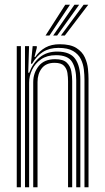

<svg xmlns="http://www.w3.org/2000/svg" viewBox="-20 -796 445 816"><path d="M339 0V-458Q339 -477.5 336.4 -500.6Q333.8 -523.8 323.5 -544.8Q313.2 -565.8 290.8 -579.1Q268.2 -592.5 228.8 -592.5Q189.8 -592.5 162.2 -575.1Q134.8 -557.8 116.2 -525H111.5L118.8 -600H136.2L136.5 -593L126.5 -553.8H129.8Q147.8 -579.8 173 -593.9Q198.2 -608 233.8 -608Q279.5 -608 304.6 -592Q329.8 -576 340.6 -552Q351.5 -528 353.9 -503.2Q356.2 -478.5 356.2 -461.2V0ZM51.2 0V-600H68.8V0ZM86.2 0V-600H103.5L100 -486.8H104.2Q119.5 -528.2 149.5 -552.8Q179.5 -577.2 224 -576.8Q277.8 -576.5 299.6 -546Q321.5 -515.5 321.5 -457V0H304V-455Q304 -504 286.4 -532.8Q268.8 -561.5 218 -561.5Q180 -561.5 154.6 -544Q129.2 -526.5 116.5 -499.8Q103.8 -473 103.8 -445V0ZM121.2 0V-446.5Q121.2 -486.2 144.6 -515.4Q168 -544.5 214.2 -544.5Q248.8 -544.5 264 -529.5Q279.2 -514.5 283 -493Q286.8 -471.5 286.8 -451.8V0H269.2V-450.8Q269.2 -467.5 266.6 -485.6Q264 -503.8 252 -516.4Q240 -529 211.8 -529Q175.5 -529 157.5 -505.6Q139.5 -482.2 139.5 -447.8V0ZM173.5 -645 257.5 -776H277.5L190.2 -645ZM238.8 -645 335.5 -776H355.2L255.5 -645ZM206 -645 296.5 -776H316.5L222.8 -645Z"/></svg>

Font: Big Shoulders Inline Display SemiBold
Style: Regular
Weight: 600
Designer: Patric King
Foundry: XO Type Co
Version: Version 1.000